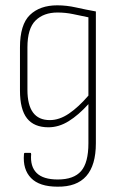

<svg xmlns="http://www.w3.org/2000/svg" viewBox="-20 -508 450 721"><path d="M196 193Q128 193 96.5 160.5Q65 128 70 71Q70 66 74 66H94Q97 66 97 71Q93 117 117.5 141.5Q142 166 197 166Q257 166 284.5 134.5Q312 103 312 30V-32Q312 -53 312 -74Q312 -95 312 -116V-117Q275 -76 238 -53Q201 -30 162 -30Q108 -30 81.5 -63.5Q55 -97 55 -168V-330Q55 -416 92.5 -452Q130 -488 195 -488Q230 -488 265.5 -480Q301 -472 340 -465V30Q340 195 196 193ZM167 -57Q203 -57 239 -81.5Q275 -106 312 -149V-443Q283 -449 254.5 -455Q226 -461 196 -461Q144 -461 113.5 -431Q83 -401 83 -330V-171Q83 -57 167 -57Z"/></svg>

Font: Sofia Sans Cond ExtraLight
Style: Regular
Weight: 200
Width: 3
Designer: Botio Nikoltchev, Ani Petrova
Foundry: lettersoup
Version: Version 4.100; ttfautohint (v1.8.3)